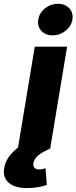

<svg xmlns="http://www.w3.org/2000/svg" viewBox="-85 -781 401 1009"><path d="M8.8 0 97.7 -535.6H267.6L178.7 0ZM58.6 207.5Q-5.9 207.5 -38.6 179.9Q-71.3 152.3 -63 102.5Q-57.6 68.4 -35.2 38.8Q-12.7 9.3 21 -13.7L178.7 0Q135.3 18.6 114.7 36.6Q94.2 54.7 90.8 76.2Q88.4 92.3 95.9 100.8Q103.5 109.4 120.6 109.4Q129.4 109.4 137.9 107.7Q146.5 106 154.3 102.5L161.1 190.9Q141.6 198.2 113 202.9Q84.5 207.5 58.6 207.5ZM191.9 -595.2Q153.8 -595.2 132.1 -619.1Q110.4 -643.1 116.2 -678.2Q121.6 -713.4 151.6 -737.3Q181.6 -761.2 219.2 -761.2Q257.3 -761.2 279.3 -737.3Q301.3 -713.4 295.4 -678.2Q289.6 -643.1 259.5 -619.1Q229.5 -595.2 191.9 -595.2Z"/></svg>

Font: Inter 20pt ExtraBold
Style: Italic
Weight: 800
Italic angle: -9.3988°
Version: Version 4.001;git-66647c0bb